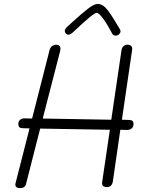

<svg xmlns="http://www.w3.org/2000/svg" viewBox="-20 -949 739 975"><path d="M658 -319Q658 -305 649 -297Q640 -289 624 -289L591 -290L553 -27Q548 1 523 1Q494 1 499 -26L538 -290L184 -296L112 -14Q107 6 82 6Q67 6 61.5 -0.5Q56 -7 59 -19L130 -297L94 -298Q73 -298 73 -319Q73 -332 81.5 -340Q90 -348 104 -348L143 -347L232 -696Q236 -709 245 -715.5Q254 -722 265 -722Q287 -722 287 -701Q287 -695 286 -692L197 -347L545 -341L597 -694Q599 -707 607 -714.5Q615 -722 628 -722Q641 -722 647 -714.5Q653 -707 651 -696L599 -341L633 -340Q646 -340 652 -335.5Q658 -331 658 -319ZM550 -778Q526 -824 504 -854Q482 -884 471 -884Q455 -884 356 -790Q339 -773 328 -773Q320 -773 314.5 -779Q309 -785 309 -792Q309 -801 320 -812L351 -840Q397 -882 427.5 -905.5Q458 -929 476 -929Q503 -929 527.5 -896.5Q552 -864 588 -802Q592 -796 592 -791Q592 -782 584.5 -775Q577 -768 568 -768Q555 -768 550 -778Z"/></svg>

Font: Mali Light
Style: Italic
Weight: 300
Italic angle: -10°
Version: Version 1.000; ttfautohint (v1.6)